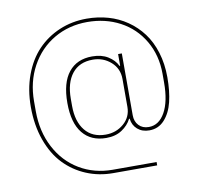

<svg xmlns="http://www.w3.org/2000/svg" viewBox="-89 -803 1057 1018"><g transform="rotate(-10 440.0 -294.5)"><path d="M439.9 121.1Q362.3 121.1 295.2 93Q228 64.9 177.7 12.5Q127.4 -40 98.6 -120.6Q69.8 -201.2 69.8 -299.8Q69.8 -393.1 98.4 -470.7Q127 -548.3 176.8 -600.3Q226.6 -652.3 294.7 -681.2Q362.8 -710 441.9 -710Q502.4 -710 557.4 -694.3Q612.3 -678.7 658.4 -647Q704.6 -615.2 738.3 -570.3Q772 -525.4 791 -463.9Q810.1 -402.3 810.1 -330.1Q810.1 -254.4 796.1 -197.5Q782.2 -140.6 749.5 -104.7Q716.8 -68.8 668 -68.8Q629.4 -68.8 604.2 -90.6Q579.1 -112.3 575.2 -147.9H571.8Q555.2 -114.7 520.8 -91.8Q486.3 -68.8 436 -68.8Q354 -68.8 309.1 -124.3Q264.2 -179.7 264.2 -287.1Q264.2 -396 309.1 -451.9Q354 -507.8 436 -507.8Q486.8 -507.8 521.2 -486.3Q555.7 -464.8 570.8 -433.1H574.2V-496.1H594.2V-163.1Q594.2 -129.4 614.3 -108.2Q634.3 -86.9 668 -86.9Q722.7 -86.9 755.4 -145Q788.1 -203.1 788.1 -305.2V-352.1Q788.1 -452.1 742.2 -530.3Q696.3 -608.4 617.7 -650.1Q539.1 -691.9 441.9 -691.9Q342.8 -691.9 262.9 -645.3Q183.1 -598.6 137.5 -514.9Q91.8 -431.2 91.8 -326.2V-273.9Q91.8 -164.1 137 -77.9Q182.1 8.3 261.5 55.7Q340.8 103 439.9 103H675.8V121.1ZM436 -86.9Q492.7 -86.9 533.4 -122.1Q574.2 -157.2 574.2 -211.9V-361.8Q574.2 -418 533.4 -454.1Q492.7 -490.2 436 -490.2Q363.8 -490.2 325 -441.4Q286.1 -392.6 286.1 -306.2V-268.1Q286.1 -183.6 325.2 -135.3Q364.3 -86.9 436 -86.9Z"/></g></svg>

Font: Anuphan Thin
Style: Regular
Weight: 250
Designer: Mike Abbink, Paul van der Laan, Pieter van Rosmalen, Mint Tantisuwanna
Foundry: Bold Monday; Cadson Demak
Version: Version 3.002;hotconv 1.0.109;makeotfexe 2.5.65596